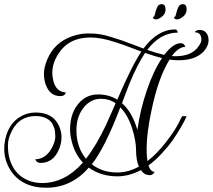

<svg xmlns="http://www.w3.org/2000/svg" viewBox="-25 -795 1016 917"><path d="M747.2 -775.2Q765.6 -775.2 765.6 -750.4Q765.6 -725.6 741.6 -710.4Q729.6 -702.4 720.8 -702.4Q708 -702.4 705.6 -710.4L704.8 -712.8Q712 -712.8 715.2 -728.4Q718.4 -744 725.2 -759.6Q732 -775.2 747.2 -775.2ZM848 -775.2Q866.4 -775.2 866.4 -750.4Q866.4 -725.6 842.4 -710.4Q830.4 -702.4 821.6 -702.4Q808.8 -702.4 806.4 -710.4L805.6 -712.8Q812.8 -712.8 816 -728.4Q819.2 -744 826 -759.6Q832.8 -775.2 848 -775.2ZM810.4 -654.4Q816.8 -654.4 820 -650.4Q823.2 -646.4 824 -639.2Q740.8 -639.2 678.4 -556.8Q720 -541.6 759.2 -532.8Q802.4 -588.8 838.4 -588.8Q846.4 -588.8 852 -584.4Q857.6 -580 860 -571.2Q828.8 -571.2 795.2 -527.2Q800.8 -526.4 812 -526.4Q891.2 -526.4 923.2 -573.6Q936.8 -592 936.8 -604.8Q936.8 -640.8 904.8 -640.8Q912 -652 928 -652Q959.2 -652 968.8 -620.8Q971.2 -611.2 971.2 -602.4Q971.2 -576 948.8 -550.4Q909.6 -507.2 828 -507.2Q804 -507.2 784.8 -510.4Q731.2 -424.8 698.4 -267.2Q675.2 -157.6 675.2 -83.2Q675.2 -51.2 679.2 -25.6Q724.8 -60.8 766.4 -114.4Q808 -168 826.4 -204L844.8 -240H866.4Q860 -223.2 838.8 -186.8Q817.6 -150.4 798 -122.8Q778.4 -95.2 747.2 -61.6Q716 -28 684 -4.8Q694.4 25.6 713.6 25.6Q705.6 41.6 690.4 41.6Q664.8 41.6 648 17.6Q590.4 47.2 536 47.2Q456.8 47.2 399.2 5.6Q315.2 101.6 196.8 101.6Q78.4 101.6 24.8 17.6Q-4.8 -29.6 -4.8 -84Q-4.8 -106.4 0 -129.6Q16.8 -207.2 76 -240Q107.2 -257.6 145.6 -257.6Q228 -257.6 256.8 -193.6Q268.8 -167.2 268.8 -139.6Q268.8 -112 257.6 -84Q230.4 -16.8 168.8 -16.8Q159.2 -16.8 152.8 -21.2Q146.4 -25.6 143.2 -34.4Q164.8 -34.4 184 -45.6Q216 -64.8 234.4 -115.2Q239.2 -132 239.2 -142.8Q239.2 -153.6 237.6 -167.6Q236 -181.6 227.2 -200Q218.4 -218.4 196.8 -229.6Q175.2 -240.8 145.6 -240.8Q69.6 -240.8 33.6 -173.6Q12.8 -135.2 12.8 -100.8Q12.8 -66.4 20 -39.2Q40.8 36.8 107.2 65.6Q138.4 79.2 176 79.2Q284 79.2 371.2 -18.4Q332.8 -59.2 318.4 -116.8Q309.6 -150.4 309.6 -176.8Q309.6 -260 357.6 -308.8Q392.8 -344 443.6 -344Q494.4 -344 535.2 -319.2Q606.4 -484.8 650.4 -548.8Q644.8 -550.4 609.2 -564Q573.6 -577.6 564 -580.8L525.6 -593.6Q458.4 -616 407.2 -616Q303.2 -616 253.6 -537.6Q224.8 -493.6 224.8 -446.4Q224.8 -432.8 228 -418.4Q236.8 -366.4 274.4 -356Q281.6 -353.6 289.6 -353.6Q284.8 -336 263.2 -336Q214.4 -336 194.4 -388Q184.8 -412.8 184.8 -443.2Q184.8 -473.6 200.8 -511.2Q234.4 -592 319.2 -621.6Q359.2 -635.2 394 -635.2Q428.8 -635.2 451.6 -631.6Q474.4 -628 506.4 -618Q538.4 -608 553.2 -603.2Q568 -598.4 610.8 -582Q653.6 -565.6 660 -563.2Q728.8 -654.4 810.4 -654.4ZM638.4 0.8Q624.8 -31.2 624.8 -77.2Q624.8 -123.2 605.6 -183.6Q586.4 -244 549.6 -282.4Q476.8 -90.4 413.6 -10.4Q463.2 28.8 535.2 28.8Q586.4 28.8 638.4 0.8ZM527.2 -301.6Q496.8 -323.2 456.4 -323.2Q416 -323.2 384.8 -292.8Q340 -247.2 340 -173.6Q340 -92 385.6 -36.8Q436.8 -102.4 484 -204Q500.8 -241.6 527.2 -301.6ZM631.2 -174.4Q644 -268.8 676 -362.8Q708 -456.8 748.8 -517.6Q715.2 -525.6 668 -542.4Q630.4 -486.4 592.8 -394.4Q581.6 -365.6 557.6 -302.4Q607.2 -258.4 631.2 -174.4Z"/></svg>

Font: Rouge Script
Style: Regular
Weight: 400
Designer: Sabrina Mariela Lopez
Foundry: Typesenses
Version: Version 1.003